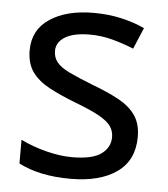

<svg xmlns="http://www.w3.org/2000/svg" viewBox="-45 -587 558 638"><g transform="rotate(5 234.0 -268.0)"><path d="M213 10Q109 10 40 -26V-105Q81 -85 127 -73.5Q173 -62 212 -62Q279 -62 309 -83.5Q339 -105 339 -140Q339 -160 328 -176Q317 -192 288.5 -208Q260 -224 207 -244Q155 -264 118 -284Q81 -304 61 -332Q41 -360 41 -404Q41 -472 96.5 -509Q152 -546 242 -546Q291 -546 333.5 -536.5Q376 -527 413 -510L383 -439Q349 -453 312 -463Q275 -473 236 -473Q182 -473 153.5 -455.5Q125 -438 125 -409Q125 -387 138 -371Q151 -355 181.5 -340.5Q212 -326 263 -306Q314 -287 350 -267Q386 -247 405 -219Q424 -191 424 -148Q424 -70 367.5 -30Q311 10 213 10Z"/></g></svg>

Font: Noto Sans Living
Style: Regular
Weight: 400
Designer: Monotype Design Team
Foundry: Monotype Imaging Inc.
Version: Version 2.013; ttfautohint (v1.8.4.7-5d5b)